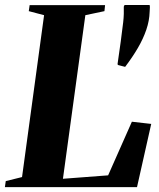

<svg xmlns="http://www.w3.org/2000/svg" viewBox="-37 -764 650 784"><path d="M-17 0 -13.5 -24.5 53 -41 143 -702 80.5 -718.5 84 -743H392L389.5 -718.5L311.5 -702L220 -34L404.5 -48L501.5 -267L580.5 -258L522.5 0ZM474 -491 444.5 -498.5 443 -502.5Q450.5 -552 456 -594.2Q461.5 -636.5 466 -673Q468 -690.5 468.5 -707.2Q469 -724 468.5 -737L471.5 -743.5H574Q575.5 -736 575 -732.8Q574.5 -729.5 574 -715Q573 -679.5 560.5 -642.8Q548 -606 526 -568.2Q504 -530.5 474 -491Z"/></svg>

Font: Merriweather 120pt ExtraBold
Style: Italic
Weight: 800
Italic angle: -7.8°
Version: Version 2.101